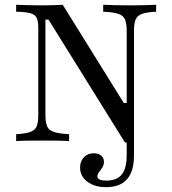

<svg xmlns="http://www.w3.org/2000/svg" viewBox="-20 -591 721 804"><path d="M424.2 192.7Q375.8 192.7 345.6 169.8Q315.3 146.8 315.3 110.5Q315.3 83.9 331.5 67.3Q347.6 50.8 373.4 50.8Q391.9 50.8 403.6 60.5Q415.3 70.2 415.3 86.3Q415.3 100 408.5 110.5Q401.6 121 394.8 129.8Q387.9 138.7 387.9 147.6Q387.9 156.5 397.6 160.9Q407.3 165.3 425 165.3Q469.4 165.3 489.9 139.5Q510.5 113.7 510.5 59.7V-62.9H541.1V59.7Q541.1 125.8 512.1 159.3Q483.1 192.7 424.2 192.7ZM503.2 5.6 183.1 -508.9H170.2V-108.9Q170.2 -79 177.4 -62.1Q184.7 -45.2 206 -38.3Q227.4 -31.5 269.4 -29V0Q254 -1.6 223.4 -2Q192.7 -2.4 158.1 -2.4Q122.6 -2.4 93.5 -2Q64.5 -1.6 47.6 0V-29Q86.3 -31.5 106.5 -38.3Q126.6 -45.2 133.5 -62.1Q140.3 -79 140.3 -108.1V-472.6Q140.3 -501.6 133.9 -515.7Q127.4 -529.8 107.7 -535.5Q87.9 -541.1 47.6 -541.9V-571Q65.3 -570.2 94.4 -569.4Q123.4 -568.5 159.7 -568.5Q184.7 -568.5 206.5 -569.4Q228.2 -570.2 242.7 -571L498.4 -159.7H510.5V-462.1Q510.5 -492.7 503.6 -509.3Q496.8 -525.8 475.4 -533.1Q454 -540.3 412.1 -541.9V-571Q428.2 -570.2 458.5 -569.4Q488.7 -568.5 523.4 -568.5Q558.9 -568.5 587.9 -569.4Q616.9 -570.2 633.9 -571V-541.9Q595.2 -540.3 575 -533.1Q554.8 -525.8 548 -509.3Q541.1 -492.7 541.1 -462.9V5.6Z"/></svg>

Font: Playfair
Style: Regular
Weight: 400
Designer: Claus Eggers Sørensen
Foundry: Claus Eggers Sørensen
Version: Version 2.001;gftools[0.9.30]